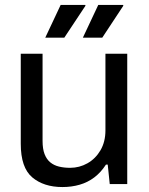

<svg xmlns="http://www.w3.org/2000/svg" viewBox="-20 -743 602 775"><path d="M232 12Q156.5 12 110.1 -27.2Q63.8 -66.4 63.8 -162.7V-526H151.8V-174.6Q151.8 -142 159.9 -121Q168 -100 182.8 -87.8Q197.6 -75.6 218.1 -70.6Q238.6 -65.6 262.9 -65.6Q300.5 -65.6 333 -83.9Q365.5 -102.2 385.6 -136.4Q405.6 -170.7 405.6 -216.8V-526H493.6V0H423L414.8 -78.7H407.8Q387.1 -46.9 360.5 -26.8Q333.9 -6.7 301.5 2.6Q269.1 12 232 12ZM162.7 -591 224.8 -723H324.1L325.1 -720L239.6 -591ZM314.5 -591 376.6 -723H476.9L477.9 -720L392.8 -591Z"/></svg>

Font: Archivo SemiBold
Style: Regular
Weight: 600
Designer: Hector Gatti
Foundry: Omnibus-Type
Version: Version 2.001